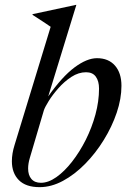

<svg xmlns="http://www.w3.org/2000/svg" viewBox="-20 -762 526 792"><path d="M189 -651.5Q175 -661 155.8 -673.8Q136.5 -686.5 114.5 -700.5L114 -703.5L293.5 -742H295L179 -364.5Q236 -445.5 287.2 -483.8Q338.5 -522 380 -522Q427.5 -522 454.2 -491.5Q481 -461 481 -408Q481 -355 461.5 -297.2Q442 -239.5 408.2 -184.8Q374.5 -130 331.2 -86Q288 -42 239.8 -16Q191.5 10 143.5 10Q86.5 10 57.8 -19Q29 -48 29 -97Q29 -128.5 40 -163.5ZM103 -110.5Q96 -87 96 -67Q96 -39.5 109.5 -23.8Q123 -8 149 -8Q179.5 -8 212.8 -31.5Q246 -55 277.2 -95Q308.5 -135 333.8 -185.2Q359 -235.5 373.8 -290Q388.5 -344.5 388.5 -396.5Q388.5 -427.5 375.2 -445.8Q362 -464 335 -464Q304 -464 274.5 -444.8Q245 -425.5 220.8 -398Q196.5 -370.5 180.8 -345Q165 -319.5 161 -307Z"/></svg>

Font: Newsreader 72pt
Style: Italic
Weight: 400
Italic angle: -17°
Designer: Hugues Gentile
Foundry: Production Type
Version: Version 1.003; ttfautohint (v1.8.3)